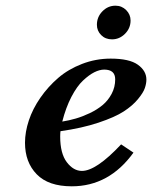

<svg xmlns="http://www.w3.org/2000/svg" viewBox="-20 -652 540 682"><path d="M389.2 -370.1Q389.2 -404.8 350.1 -404.8Q334 -404.8 314.9 -395.3Q295.9 -385.7 274.7 -365.7Q253.4 -345.7 233.6 -307.9Q213.9 -270 201.2 -220.2Q225.6 -224.1 249.3 -231Q272.9 -237.8 299.1 -250.2Q325.2 -262.7 344.5 -278.8Q363.8 -294.9 376.5 -318.6Q389.2 -342.3 389.2 -370.1ZM500 -369.1Q500 -355.5 494.6 -339.4Q489.3 -323.2 470 -299.8Q450.7 -276.4 419.4 -256.1Q388.2 -235.8 329.8 -216.3Q271.5 -196.8 194.8 -186Q193.8 -178.2 193.8 -167Q193.8 -106.9 217.3 -75.9Q240.7 -44.9 271 -44.9Q321.8 -44.9 410.2 -139.2L454.1 -109.9Q367.7 9.8 234.9 9.8Q151.9 9.8 110.4 -33Q68.8 -75.7 68.8 -145Q68.8 -183.1 82.5 -224.4Q96.2 -265.6 123.3 -304.7Q150.4 -343.8 186.5 -375Q222.7 -406.2 271.5 -425Q320.3 -443.8 373 -443.8Q439.5 -443.8 469.7 -422.1Q500 -400.4 500 -369.1ZM324.2 -564Q324.2 -591.8 343.8 -611.8Q363.3 -631.8 390.1 -631.8Q412.6 -631.8 428.2 -616.2Q443.8 -600.6 443.8 -579.1Q443.8 -551.8 424.1 -532Q404.3 -512.2 377.9 -512.2Q354.5 -512.2 339.4 -527.3Q324.2 -542.5 324.2 -564Z"/></svg>

Font: Linux Libertine G
Style: Bold Italic
Weight: 700
Italic angle: -11.5°
Designer: Philipp H. Poll
Foundry: Philipp H. Poll
Version: Version 4.1.0